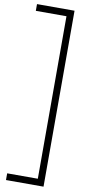

<svg xmlns="http://www.w3.org/2000/svg" viewBox="-118 -980 552 1208"><g transform="rotate(10 157.5 -376.0)"><path d="M15.1 186V143.1H210.9V-895H15.1V-938H254.9V186Z"/></g></svg>

Font: Sporting Grotesque
Style: Gras
Weight: 700
Designer: Lucas LE BIHAN
Foundry: Lucas LE BIHAN
Version: Version 1.001